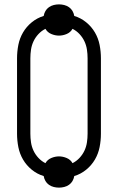

<svg xmlns="http://www.w3.org/2000/svg" viewBox="-20 -807 540 879"><path d="M250 52Q238 52 226 49Q214 46 204 39Q194 32 188 21.5Q182 11 180 -1Q150 -10 125.5 -30Q101 -50 85.5 -76.5Q70 -103 64 -133.5Q58 -164 58 -195V-540Q58 -571 64 -601.5Q70 -632 85.5 -658.5Q101 -685 125.5 -705Q150 -725 180 -734Q182 -746 188 -756.5Q194 -767 204 -774Q214 -781 226 -784Q238 -787 250 -787Q262 -787 274 -784Q286 -781 296 -774Q306 -767 312 -756.5Q318 -746 320 -734Q350 -725 374.5 -705Q399 -685 414.5 -658.5Q430 -632 436 -601.5Q442 -571 442 -540V-195Q442 -164 436 -133.5Q430 -103 414.5 -76.5Q399 -50 374.5 -30Q350 -10 320 -1Q318 11 312 21.5Q306 32 296 39Q286 46 274 49Q262 52 250 52ZM188 -60Q197 -76 214.5 -83.5Q232 -91 250 -91Q268 -91 285.5 -83.5Q303 -76 312 -60Q330 -69 344 -84Q358 -99 366.5 -117Q375 -135 378 -155Q381 -175 381 -195V-540Q381 -560 378 -580Q375 -600 366.5 -618Q358 -636 344 -651Q330 -666 312 -675Q303 -659 285.5 -651.5Q268 -644 250 -644Q232 -644 214.5 -651.5Q197 -659 188 -675Q170 -666 156 -651Q142 -636 133.5 -618Q125 -600 122 -580Q119 -560 119 -540V-195Q119 -175 122 -155Q125 -135 133.5 -117Q142 -99 156 -84Q170 -69 188 -60Z"/></svg>

Font: Iosevka Curly Light
Style: Regular
Weight: 300
Monospace: yes
Designer: Belleve Invis
Foundry: Belleve Invis
Version: Version 22.1.2; ttfautohint (v1.8.4)